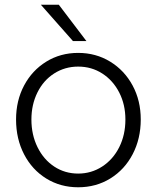

<svg xmlns="http://www.w3.org/2000/svg" viewBox="-20 -783 665 813"><path d="M48 -277Q48 -357 82 -421Q116 -485 176 -522Q236 -559 311 -559Q386 -559 446.5 -522Q507 -485 541.5 -421Q576 -357 576 -277Q576 -196 542 -130.5Q508 -65 447.5 -27.5Q387 10 311 10Q236 10 176 -27Q116 -64 82 -129.5Q48 -195 48 -277ZM511 -277Q511 -340 485 -391Q459 -442 413.5 -471.5Q368 -501 311 -501Q255 -501 209.5 -472Q164 -443 138.5 -391.5Q113 -340 113 -277Q113 -212 139 -159.5Q165 -107 210 -77.5Q255 -48 311 -48Q367 -48 413 -78Q459 -108 485 -160Q511 -212 511 -277ZM229 -763 346 -609H289L153 -763Z"/></svg>

Font: Open Sauce Sans Light
Style: Regular
Weight: 300
Designer: Alfredo Marco Pradil
Foundry: Creative Sauce Fz LLC
Version: Version 1.477